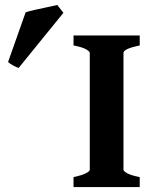

<svg xmlns="http://www.w3.org/2000/svg" viewBox="-20 -759 616 779"><path d="M278.3 0V-40.5Q311.5 -47.4 327.9 -55.7Q344.2 -64 344.2 -70.3V-544.4Q344.2 -550.3 328.9 -559.1Q313.5 -567.9 278.3 -574.7V-615.2H546.9V-574.7Q481 -561 481 -544.4V-70.3Q481 -64.5 496.3 -55.9Q511.7 -47.4 546.9 -40.5V0ZM55.7 -483.4Q47.9 -485.4 34.4 -492.7Q21 -500 12.7 -507.3L84 -709Q94.7 -712.9 120.6 -718.8Q146.5 -724.6 173.3 -730.2Q200.2 -735.8 212.4 -738.8L237.3 -707Z"/></svg>

Font: Gentium Book Plus
Style: Bold
Weight: 700
Designer: Victor Gaultney, Annie Olsen, Iska Routamaa, Becca Hirsbrunner
Foundry: SIL International
Version: Version 6.101